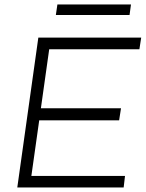

<svg xmlns="http://www.w3.org/2000/svg" viewBox="-20 -826 645 846"><path d="M56.2 0 148.9 -660.2H602.1L594.2 -608.9H196.8L160.2 -349.1H513.2L504.9 -295.9H152.8L118.2 -50.8H530.8L524.9 0ZM226.1 -759.8 232.9 -806.2H557.1L550.8 -759.8Z"/></svg>

Font: Human Sans Light
Style: Italic
Weight: 300
Italic angle: -8°
Designer: Tim Radville
Foundry: Continuum
Version: Version 1.000;FEAKit 1.0